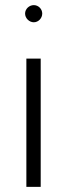

<svg xmlns="http://www.w3.org/2000/svg" viewBox="-20 -730 265 750"><path d="M112 -643C130 -643 145 -659 145 -677C145 -695 130 -710 112 -710C94 -710 78 -695 78 -677C78 -659 94 -643 112 -643ZM139 0V-501H83V0Z"/></svg>

Font: Advent Pro
Style: Regular
Weight: 400
Designer: Andreas Kalpakidis
Foundry: Andreas Kalpakidis
Version: Version 2.002 2008